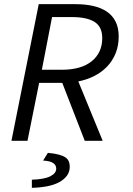

<svg xmlns="http://www.w3.org/2000/svg" viewBox="-20 -676 640 922"><path d="M35 0 166 -656H343Q389 -656 427 -647.5Q465 -639 492.5 -620.5Q520 -602 535 -572.5Q550 -543 550 -501Q550 -456 535 -419.5Q520 -383 494 -356Q468 -329 432.5 -311Q397 -293 356 -285L473 0H387L279 -278H168L112 0ZM181 -341H276Q370 -341 420.5 -382Q471 -423 471 -493Q471 -547 434.5 -570.5Q398 -594 325 -594H230ZM133 226V187Q193 185 221.5 170.5Q250 156 250 134Q250 117 235.5 107Q221 97 187 95L210 58Q242 61 262.5 66.5Q283 72 294.5 80Q306 88 310.5 99.5Q315 111 315 124Q315 149 301.5 167.5Q288 186 264 199Q240 212 206.5 218.5Q173 225 133 226Z"/></svg>

Font: Source Code Pro
Style: Italic
Weight: 400
Italic angle: -11°
Monospace: yes
Designer: Paul D. Hunt, Teo Tuominen
Foundry: Adobe Systems Incorporated
Version: Version 1.050;PS 1.000;hotconv 16.6.51;makeotf.lib2.5.65220